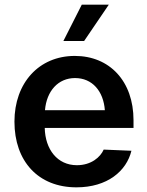

<svg xmlns="http://www.w3.org/2000/svg" viewBox="-20 -793 633 824"><path d="M308 11C441 11 523 -59 544 -146L425 -151C411 -119 372 -84 310 -84C226 -84 174 -152 172 -244H553V-277C553 -445 450 -553 301 -553C147 -553 42 -437 42 -271C42 -101 144 11 308 11ZM173 -320C180 -403 230 -458 302 -458C376 -458 424 -402 430 -320ZM252 -617H341L447 -773H331Z"/></svg>

Font: Wafeq Semi Bold
Style: Regular
Weight: 600
Designer: Rasmus Andersson & Azza Alameddine
Foundry: Google & TypeTogether
Version: Version 3.000;January 28, 2025;FontCreator 15.0.0.3014 64-bi